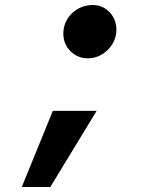

<svg xmlns="http://www.w3.org/2000/svg" viewBox="-20 -570 640 767"><path d="M331 -337Q290 -337 261.5 -365.5Q233 -394 233 -436Q233 -467 248.5 -493Q264 -519 291 -534.5Q318 -550 350 -550Q390 -550 417.5 -521.5Q445 -493 445 -451Q445 -421 429.5 -395Q414 -369 388 -353Q362 -337 331 -337ZM67 177 191 -127H366L181 177Z"/></svg>

Font: Red Hat Mono
Style: Italic
Weight: 400
Italic angle: -12°
Monospace: yes
Designer: Pentagram, MCKL
Foundry: MCKL
Version: Version 1.030